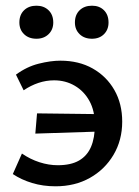

<svg xmlns="http://www.w3.org/2000/svg" viewBox="-20 -643 487 674"><path d="M175 11Q131 11 93 -0.5Q55 -12 25 -32L57 -104Q86 -84 118.5 -73.5Q151 -63 183 -63Q229 -63 257.5 -79.5Q286 -96 299.5 -127.5Q313 -159 313 -205Q313 -254 294 -288.5Q275 -323 242.5 -342Q210 -361 170 -361Q142 -361 115 -352Q88 -343 63 -326L36 -381Q74 -409 116 -419.5Q158 -430 192 -430Q257 -430 305.5 -402.5Q354 -375 381.5 -327Q409 -279 409 -216Q409 -151 378.5 -99.5Q348 -48 295.5 -18.5Q243 11 175 11ZM104 -174 110 -245 359 -242 353 -182ZM108 -507Q81 -507 64.5 -523Q48 -539 48 -564Q48 -591 64.5 -607Q81 -623 108 -623Q134 -623 150.5 -607Q167 -591 167 -564Q167 -539 150.5 -523Q134 -507 108 -507ZM303 -507Q276 -507 259.5 -523Q243 -539 243 -564Q243 -591 259.5 -607Q276 -623 303 -623Q329 -623 345 -607Q361 -591 361 -564Q361 -539 345 -523Q329 -507 303 -507Z"/></svg>

Font: Ysabeau Office SemiBold
Style: Regular
Weight: 600
Designer: Christian Thalmann (Catharsis Fonts)
Version: Version 2.001;gftools[0.9.30]; featfreeze: tnum,lnum,ss02